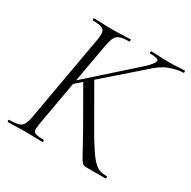

<svg xmlns="http://www.w3.org/2000/svg" viewBox="-143 -763 897 902"><g transform="rotate(30 306.0 -312.5)"><path d="M11 0Q8 0 8 -6Q8 -12 11 -12Q43 -12 60.5 -17Q78 -22 86 -37Q94 -52 99 -81L181 -544Q189 -587 177.5 -600Q166 -613 118 -613Q116 -613 116 -619Q116 -625 118 -625Q138 -625 162.5 -623.5Q187 -622 215 -622Q244 -622 270.5 -623.5Q297 -625 316 -625Q318 -625 318 -619Q318 -613 316 -613Q284 -613 266.5 -607Q249 -601 241.5 -586Q234 -571 228 -542L146 -81Q141 -52 140.5 -37Q140 -22 152.5 -17Q165 -12 198 -12Q200 -12 200 -6Q200 0 198 0Q178 0 157.5 -1Q137 -2 108 -2Q80 -2 55 -1Q30 0 11 0ZM457 0Q440 0 430.5 -0.5Q421 -1 414.5 -7Q408 -13 399.5 -28Q391 -43 376 -71Q361 -99 335 -145L218 -349L260 -380L364 -199Q403 -130 428.5 -91.5Q454 -53 472 -36.5Q490 -20 505.5 -16Q521 -12 540 -12Q543 -12 543 -6Q543 0 540 0Q507 0 487 0Q467 0 457 0ZM150 -294 437 -550Q477 -588 475 -600.5Q473 -613 428 -613Q426 -613 426 -619Q426 -625 428 -625Q448 -625 468.5 -623.5Q489 -622 523 -622Q555 -622 573.5 -623.5Q592 -625 609 -625Q612 -625 612 -619Q612 -613 609 -613Q580 -613 539.5 -599Q499 -585 456 -544L171 -295Z"/></g></svg>

Font: Cormorant Infant Light
Style: Italic
Weight: 300
Italic angle: -10°
Designer: Christian Thalmann (Catharsis Fonts)
Foundry: Catharsis Fonts
Version: Version 4.001